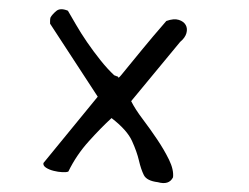

<svg xmlns="http://www.w3.org/2000/svg" viewBox="-20 -546 545 421"><path d="M344.7 -500Q361.3 -505.9 372.1 -502.4Q382.8 -499 387.2 -491.2Q391.6 -483.4 388.7 -473.1Q385.7 -462.9 375 -454.1L267.6 -324.2Q276.4 -306.6 293 -284.7Q309.6 -262.7 324.7 -240.2Q339.8 -217.8 350.6 -195.8Q361.3 -173.8 359.4 -157.2Q350.6 -139.6 326.2 -146.5Q301.8 -149.4 295.4 -162.1Q289.1 -174.8 284.7 -193.8Q280.3 -212.9 269.5 -236.8Q258.8 -260.7 224.6 -287.1Q202.1 -266.6 174.8 -236.3Q147.5 -206.1 129.9 -169.9Q126 -168 116.7 -168.5Q107.4 -168.9 97.7 -171.4Q87.9 -173.8 81.1 -178.2Q74.2 -182.6 75.2 -188.5L194.3 -334L89.8 -494.1Q89.8 -495.1 89.8 -500Q89.8 -504.9 90.8 -507.8Q94.7 -514.6 103.5 -522Q112.3 -529.3 128.9 -522.5Q135.7 -510.7 146.5 -492.2Q157.2 -473.6 170.9 -453.6Q184.6 -433.6 200.2 -414.1Q215.8 -394.5 230.5 -380.9Q232.4 -379.9 233.4 -379.9Q234.4 -378.9 236.3 -378.9Q239.3 -377.9 239.3 -376.5Q239.3 -375 240.7 -376Q242.2 -377 246.6 -382.3Q251 -387.7 262.2 -401.4Q273.4 -415 293 -439Q312.5 -462.9 344.7 -500Z"/></svg>

Font: Shadows Into Light Two
Style: Regular
Weight: 400
Designer: Kimberly Geswein
Foundry: Kimberly Geswein
Version: Version 1.003 2012